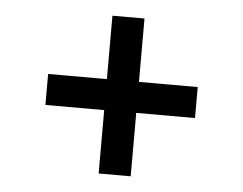

<svg xmlns="http://www.w3.org/2000/svg" viewBox="-40 -625 680 537"><g transform="rotate(5 300.0 -356.5)"><path d="M255 -135V-313H90V-400H255V-578H345V-400H510V-313H345V-135Z"/></g></svg>

Font: Red Hat Text Medium
Style: Regular
Weight: 500
Designer: Pentagram, MCKL
Foundry: Pentagram, MCKL
Version: Version 1.023